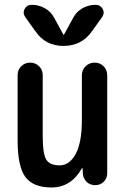

<svg xmlns="http://www.w3.org/2000/svg" viewBox="-20 -785 540 814"><path d="M385.7 -764.6Q405.3 -764.6 415 -747.6Q424.8 -730.5 413.1 -712.9L369.1 -651.4Q326.2 -590.8 250 -590.3Q173.8 -589.8 130.9 -651.4L86.9 -712.9Q75.2 -729.5 84.5 -747.1Q93.8 -764.6 114.3 -764.6Q144.5 -764.6 170.4 -750Q196.3 -735.4 210 -709L249 -637.7H250H251L290 -709Q303.7 -735.4 329.6 -750Q355.5 -764.6 385.7 -764.6ZM198.2 9.8Q121.1 9.8 87.9 -34.2Q54.7 -78.1 54.7 -190.4V-466.8Q54.7 -489.3 70.3 -504.4Q85.9 -519.5 107.9 -519.5Q129.9 -519.5 145.5 -504.4Q161.1 -489.3 161.1 -466.8V-209Q161.1 -131.8 176.3 -107.9Q191.4 -84 233.4 -84Q274.4 -84 300.8 -132.3Q327.1 -180.7 327.1 -276.4V-465.8Q327.1 -488.3 342.8 -503.9Q358.4 -519.5 381.3 -519.5Q404.3 -519.5 419.4 -503.9Q434.6 -488.3 434.6 -465.8V-50.8Q434.6 -29.3 419.9 -14.6Q405.3 0 383.8 0Q361.3 0 346.7 -14.6Q332 -29.3 331.1 -50.8L330.1 -71.3Q330.1 -72.3 329.1 -72.3Q327.1 -72.3 327.1 -71.3Q281.2 9.8 198.2 9.8Z"/></svg>

Font: Rounded-X Mgen+ 2m medium
Style: Regular
Weight: 500
Designer: [Source Han Sans]
Ryoko NISHIZUKA  (kana & ideographs); Paul D. Hunt (Latin, Greek & Cyrillic); Wenlong ZHANG  (bopomofo
Version: Version 1.059.20150602